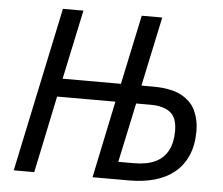

<svg xmlns="http://www.w3.org/2000/svg" viewBox="-51 -772 965 830"><g transform="rotate(5 431.5 -357.0)"><path d="M38 0 189 -714H278L214 -413H467L531 -714H620L556 -413H606Q684 -413 728.5 -389.5Q773 -366 791.5 -326Q810 -286 810 -238Q810 -177 790.5 -132Q771 -87 735 -57.5Q699 -28 649.5 -14Q600 0 540 0H380L450 -334H197L127 0ZM553 -76Q609 -76 645.5 -93.5Q682 -111 700 -145.5Q718 -180 718 -230Q718 -288 688 -311Q658 -334 603 -334H540L485 -76Z"/></g></svg>

Font: Noto Sans Display
Style: Italic
Weight: 400
Italic angle: -12°
Designer: Monotype Design Team
Foundry: Monotype Imaging Inc.
Version: Version 2.003